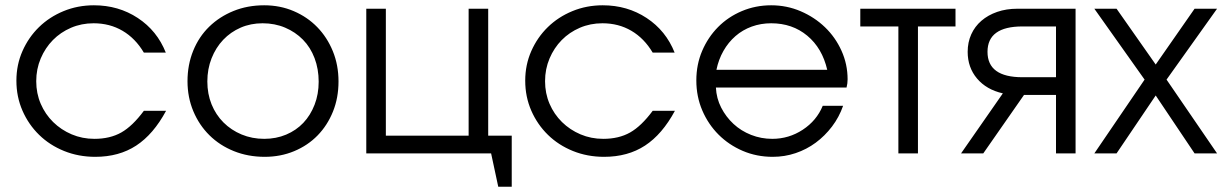

<svg xmlns="http://www.w3.org/2000/svg" viewBox="-20 -580 4630 726"><path d="M524 -161Q481 -103 438.5 -79Q396 -55 337 -55Q291 -55 251 -72Q211 -89 181 -118.5Q151 -148 134 -187.5Q117 -227 117 -273Q117 -319 134 -359Q151 -399 180 -428.5Q209 -458 248.5 -475Q288 -492 334 -492Q395 -492 443.5 -463.5Q492 -435 524 -381H607Q574 -464 501 -512Q428 -560 335 -560Q274 -560 220.5 -538Q167 -516 127.5 -477.5Q88 -439 65 -387Q42 -335 42 -275Q42 -214 65 -161.5Q88 -109 128 -70Q168 -31 222.5 -9Q277 13 340 13Q430 13 495 -29.5Q560 -72 608 -161Z M689 -273Q689 -212 711 -159.5Q733 -107 772 -68.5Q811 -30 864.5 -8.5Q918 13 981 13Q1041 13 1092.5 -8.5Q1144 -30 1181 -68Q1218 -106 1239 -158Q1260 -210 1260 -272Q1260 -334 1238.5 -386.5Q1217 -439 1179.5 -477.5Q1142 -516 1090.5 -538Q1039 -560 979 -560Q916 -560 863 -538.5Q810 -517 771 -479Q732 -441 710.5 -388Q689 -335 689 -273ZM979 -55Q933 -55 893.5 -71.5Q854 -88 825 -117Q796 -146 780 -185.5Q764 -225 764 -272Q764 -319 780 -359.5Q796 -400 824 -429.5Q852 -459 890 -475.5Q928 -492 973 -492Q1019 -492 1058 -475.5Q1097 -459 1125.5 -430Q1154 -401 1169.5 -360Q1185 -319 1185 -271Q1185 -224 1169.5 -184Q1154 -144 1127 -115.5Q1100 -87 1062 -71Q1024 -55 979 -55Z M1365 0H1837L1864 126H1915V-67H1826V-547H1752V-67H1439V-547H1365Z M2448 -161Q2405 -103 2362.5 -79Q2320 -55 2261 -55Q2215 -55 2175 -72Q2135 -89 2105 -118.5Q2075 -148 2058 -187.5Q2041 -227 2041 -273Q2041 -319 2058 -359Q2075 -399 2104 -428.5Q2133 -458 2172.5 -475Q2212 -492 2258 -492Q2319 -492 2367.5 -463.5Q2416 -435 2448 -381H2531Q2498 -464 2425 -512Q2352 -560 2259 -560Q2198 -560 2144.5 -538Q2091 -516 2051.5 -477.5Q2012 -439 1989 -387Q1966 -335 1966 -275Q1966 -214 1989 -161.5Q2012 -109 2052 -70Q2092 -31 2146.5 -9Q2201 13 2264 13Q2354 13 2419 -29.5Q2484 -72 2532 -161Z M3091 -180Q3068 -124 3015.5 -89.5Q2963 -55 2900 -55Q2858 -55 2820 -70Q2782 -85 2753.5 -111.5Q2725 -138 2707 -173Q2689 -208 2687 -249H3181Q3183 -257 3184 -264.5Q3185 -272 3185 -280Q3185 -337 3162 -388Q3139 -439 3099.5 -477Q3060 -515 3007.5 -537.5Q2955 -560 2896 -560Q2837 -560 2785 -538Q2733 -516 2695 -477.5Q2657 -439 2635 -387.5Q2613 -336 2613 -276Q2613 -215 2635.5 -162.5Q2658 -110 2697 -71Q2736 -32 2788.5 -9.5Q2841 13 2902 13Q2947 13 2988.5 -1Q3030 -15 3064.5 -40.5Q3099 -66 3126 -101.5Q3153 -137 3168 -180ZM2689 -316Q2697 -355 2715.5 -387.5Q2734 -420 2761 -443.5Q2788 -467 2822.5 -479.5Q2857 -492 2896 -492Q2976 -492 3032.5 -445Q3089 -398 3108 -316Z M3377 0H3451V-480H3593V-547H3233V-480H3377Z M3973 -288H3846Q3780 -288 3747 -312Q3714 -336 3714 -384Q3714 -432 3747 -456Q3780 -480 3846 -480H3973ZM3614 0H3698L3852 -221H3973V0H4047V-547H3827Q3785 -547 3750.5 -535Q3716 -523 3691 -501.5Q3666 -480 3652.5 -450Q3639 -420 3639 -384Q3639 -325 3674.5 -283Q3710 -241 3772 -227Z M4118 0H4202L4350 -219L4497 0H4582L4391 -279L4582 -547H4497L4350 -336L4202 -547H4118L4308 -279Z"/></svg>

Font: Involve
Style: Regular
Weight: 400
Designer: Stefan Peev
Foundry: Context Ltd.
Version: Version 1.001